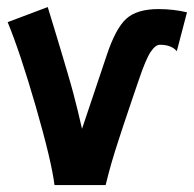

<svg xmlns="http://www.w3.org/2000/svg" viewBox="-20 -532 558 552"><path d="M136.7 0Q127.9 -69.8 82.8 -226.1Q37.6 -382.3 2 -468.3Q13.7 -472.7 117.2 -511.7Q122.1 -495.6 137.5 -445.3Q152.8 -395 157.7 -378.2Q162.6 -361.3 174.1 -322.8Q185.5 -284.2 190.9 -263.4Q196.3 -242.7 203.4 -214.4Q210.4 -186 215.8 -161.6Q259.3 -290 286.6 -372.6Q312.5 -450.7 343.3 -478.3Q374 -505.9 435.5 -505.9Q478.5 -505.9 517.6 -496.6L488.3 -384.8Q473.1 -403.3 439.5 -403.3Q426.8 -403.3 412.8 -382.3Q398.9 -361.3 378.4 -300.3Q374 -287.6 362.5 -253.9Q351.1 -220.2 347.2 -208.5Q343.3 -196.8 334.2 -169.7Q325.2 -142.6 321.3 -130.4Q317.4 -118.2 310.5 -96.7Q303.7 -75.2 300 -61.8Q296.4 -48.3 291.7 -31.5Q287.1 -14.6 283.7 0Z"/></svg>

Font: Fantasque Sans Mono
Style: Bold
Weight: 700
Monospace: yes
Designer: Jany Belluz
Version: Version 1.8.0 ; ttfautohint (v1.8.2)